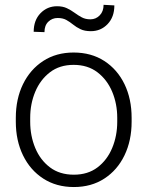

<svg xmlns="http://www.w3.org/2000/svg" viewBox="-20 -752 601 782"><path d="M44.4 -256.3V-272Q44.4 -349.1 73.7 -409.2Q103 -469.2 156 -503.7Q209 -538.1 279.8 -538.1Q351.6 -538.1 404.8 -503.7Q458 -469.2 487.1 -409.2Q516.1 -349.1 516.1 -272V-256.3Q516.1 -179.7 487.1 -119.4Q458 -59.1 405 -24.7Q352.1 9.8 280.8 9.8Q209.5 9.8 156.2 -24.7Q103 -59.1 73.7 -119.4Q44.4 -179.7 44.4 -256.3ZM103 -272V-256.3Q103 -198.7 123.5 -149.4Q144 -100.1 183.6 -70.3Q223.1 -40.5 280.8 -40.5Q337.9 -40.5 377.2 -70.3Q416.5 -100.1 437 -149.4Q457.5 -198.7 457.5 -256.3V-272Q457.5 -329.1 437 -378.2Q416.5 -427.2 377 -457.5Q337.4 -487.8 279.8 -487.8Q222.7 -487.8 183.3 -457.5Q144 -427.2 123.5 -378.2Q103 -329.1 103 -272ZM401.9 -732.4 445.8 -730Q445.8 -682.6 418.2 -653.8Q390.6 -625 350.1 -625Q324.7 -625 307.9 -633.1Q291 -641.1 277.8 -651.9Q264.6 -662.6 250.2 -670.7Q235.8 -678.7 214.8 -678.7Q192.4 -678.7 176.8 -663.6Q161.1 -648.4 161.1 -621.1L117.2 -622.6Q117.2 -669.4 144.8 -698Q172.4 -726.6 212.4 -726.6Q235.8 -726.6 252.7 -718.5Q269.5 -710.4 283.7 -700Q297.9 -689.5 313 -681.4Q328.1 -673.3 348.1 -673.3Q370.6 -673.3 386.2 -689.5Q401.9 -705.6 401.9 -732.4Z"/></svg>

Font: Vazirmatn FD ExtraLight
Style: Regular
Weight: 200
Designer: Saber Rastikerdar
Foundry: Saber Rastikerdar
Version: Version 33.003